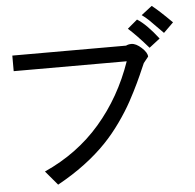

<svg xmlns="http://www.w3.org/2000/svg" viewBox="-62 -915 1125 1105"><g transform="rotate(-5 500.0 -363.0)"><path d="M969 -747 912 -691 833 -771Q813 -790 793 -804L855 -852Q896 -820 969 -747ZM884 -661 822 -613Q757 -688 707 -733L764 -781Q818 -747 884 -661ZM809 -563 781 -528Q779 -525 766 -494Q753 -463 731 -416.5Q709 -370 679.5 -315.5Q650 -261 606 -199Q562 -137 514 -87Q400 32 229 126L160 44Q352 -42 483 -193.5Q614 -345 684 -547H31V-637H688Q702 -644 719 -644Q746 -644 777.5 -615Q809 -586 809 -563Z"/></g></svg>

Font: cwTeXHei
Style: Medium
Weight: 500
Version: Version 1.17